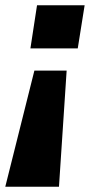

<svg xmlns="http://www.w3.org/2000/svg" viewBox="-48 -526 353 726"><path d="M-28 180 82 -259H204L175 180ZM67 -343 92 -506H272L246 -343Z"/></svg>

Font: Nunito Sans 6pt ExtraBold
Style: Italic
Weight: 800
Italic angle: -9°
Version: Version 3.101;gftools[0.9.27]